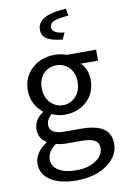

<svg xmlns="http://www.w3.org/2000/svg" viewBox="-103 -804 711 1087"><g transform="rotate(-10 252.0 -260.0)"><path d="M246 224Q155 224 100 189.5Q45 155 45 93Q45 31 116 -17V-21Q73 -48 73 -100Q73 -154 126 -190V-194Q63 -245 63 -325Q63 -402 116 -450Q169 -498 246 -498Q284 -498 315 -486H484V-423H384Q424 -385 424 -323Q424 -247 373 -200.5Q322 -154 246 -154Q207 -154 173 -171Q142 -144 142 -113Q142 -60 228 -60H322Q408 -60 450 -32Q492 -4 492 56Q492 126 424 175Q356 224 246 224ZM173 -241Q203 -209 246 -209Q289 -209 319 -241Q349 -273 349 -325Q349 -377 319.5 -407.5Q290 -438 246 -438Q202 -438 172.5 -407.5Q143 -377 143 -325Q143 -273 173 -241ZM258 167Q325 167 368.5 137.5Q412 108 412 68Q412 35 387.5 21.5Q363 8 314 8H230Q195 8 167 0Q117 36 117 82Q117 121 154.5 144Q192 167 258 167ZM307 -575Q243 -582 216.5 -600Q190 -618 190 -652Q190 -735 355 -744L363 -703Q302 -699 278 -688Q254 -677 254 -655Q254 -619 325 -613Z"/></g></svg>

Font: Toshiba Sans
Style: Regular
Weight: 400
Designer: Paul D. Hunt
Foundry: Toshiba Corporation
Version: Version 2.020;PS 2.0;hotconv 1.0.86;makeotf.lib2.5.63406